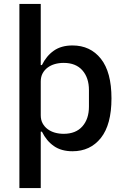

<svg xmlns="http://www.w3.org/2000/svg" viewBox="-20 -760 640 980"><path d="M79 -740H188V-428H194Q217 -475 255 -501.5Q293 -528 350 -528Q441 -528 495 -460Q549 -392 549 -258Q549 -124 495 -56Q441 12 350 12Q293 12 255 -14.5Q217 -41 194 -88H188V200H79ZM305 -77Q367 -77 400.5 -115Q434 -153 434 -216V-300Q434 -363 400.5 -401Q367 -439 305 -439Q281 -439 260 -433Q239 -427 223 -415Q207 -403 197.5 -385.5Q188 -368 188 -344V-172Q188 -148 197.5 -130.5Q207 -113 223 -101Q239 -89 260 -83Q281 -77 305 -77Z"/></svg>

Font: IBM Plex Mono Medium
Style: Regular
Weight: 500
Monospace: yes
Designer: Mike Abbink, Paul van der Laan, Pieter van Rosmalen
Foundry: Bold Monday
Version: Version 2.3